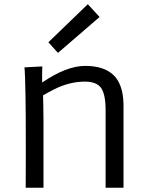

<svg xmlns="http://www.w3.org/2000/svg" viewBox="-20 -881 707 901"><path d="M100.6 0 101.1 -165.5Q101.1 -376.5 99.6 -434.6L97.7 -511.7Q96.2 -556.6 94.7 -564.9L178.7 -569.3Q178.2 -563.5 178 -554Q177.7 -544.4 177.7 -530.3V-493.7Q292 -571.8 379.6 -571.8Q467.3 -571.8 512.2 -529.1Q557.1 -486.3 559.6 -393.6V0H475.6V-363.8Q475.6 -438.5 454.1 -468.8Q432.6 -498 378.4 -498Q305.7 -498 233.4 -461.4Q209 -449.2 182.1 -433.6L183.1 -389.2Q184.1 -352.1 184.1 -314V0ZM207 -682.6 392.1 -861.3 447.3 -801.3 252 -632.8Z"/></svg>

Font: Duru Sans
Style: Regular
Weight: 400
Designer: Onur Yazõcõgil
Foundry: Onur Yazõcõgil
Version: Version 1.001